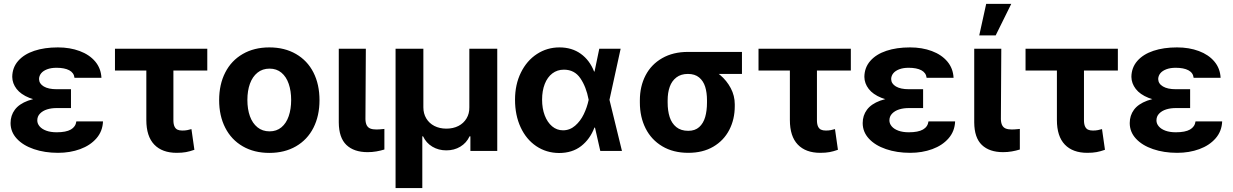

<svg xmlns="http://www.w3.org/2000/svg" viewBox="-20 -783 6394 996"><path d="M348.2 -278V-222.4H273.6Q246.2 -222.4 223.9 -215.4Q201.5 -208.3 187.5 -193.8Q173.4 -179.4 173.4 -158.4Q173.4 -141.7 185.4 -127.6Q197.4 -113.4 220 -105.1Q242.6 -96.8 273.9 -96.8Q322.7 -96.8 347.5 -111.1Q372.4 -125.4 376.1 -153.2H514.3Q512.3 -102.2 480.2 -65.3Q448.1 -28.5 395.8 -9.4Q343.5 9.8 281 9.8Q211.8 9.8 155.5 -9.5Q99.3 -28.7 67.1 -63.7Q34.8 -98.6 34.8 -144.7Q34.8 -183.8 56.9 -213.7Q78.9 -243.5 125.6 -260.8Q172.2 -278 243.3 -278ZM43.5 -384.2Q44 -432.5 74.3 -467.1Q104.6 -501.7 157.7 -519.4Q210.8 -537.1 280.2 -537.1Q342.9 -537.1 393.5 -518.2Q444.1 -499.3 474 -463.8Q503.8 -428.3 506.2 -379.4H366.4Q363.5 -405.5 339.2 -418.5Q314.8 -431.4 273 -431.4Q245 -431.4 224.5 -423.6Q204 -415.8 193.5 -402.8Q183 -389.8 182.5 -373.1Q183 -348.8 207.1 -334.5Q231.2 -320.2 273.6 -320.2H348.2V-257.2H243.3Q177.5 -257.2 132.7 -275.2Q88 -293.1 66 -321.8Q44 -350.4 43.5 -384.2Z M1055.3 -417.2H576.4V-530.3H1055.3ZM879.5 -530.3V-159.7Q879.5 -139 885.1 -127Q890.7 -115 900.6 -110.4Q910.5 -105.8 925.6 -105.8Q940.1 -105.8 951.5 -108Q962.9 -110.2 973.1 -113.3L988.4 -6Q964.7 2.5 944.5 6.1Q924.3 9.8 896.9 9.8Q821.3 9.8 780.2 -33Q739.1 -75.7 739.1 -160.3V-530.3Z M1116.8 -263.2Q1116.8 -345.3 1148.5 -407Q1180.1 -468.8 1239.2 -502.9Q1298.2 -537.1 1377.3 -537.1Q1456.3 -537.1 1515.4 -502.9Q1574.5 -468.8 1606 -407Q1637.4 -345.3 1637.4 -263.2Q1637.4 -182.2 1606 -120.2Q1574.5 -58.2 1515.4 -24Q1456.3 10.2 1377.3 10.2Q1298.2 10.2 1239.2 -24Q1180.1 -58.2 1148.5 -120.2Q1116.8 -182.2 1116.8 -263.2ZM1490.4 -264.4Q1490.4 -311.3 1477.7 -348.1Q1465.1 -385 1439.9 -406Q1414.7 -427 1378.4 -427Q1341.5 -427 1315.6 -406Q1289.6 -385 1276.4 -348.4Q1263.3 -311.9 1263.3 -264.4Q1263.3 -216.9 1276.4 -180.2Q1289.6 -143.6 1315.6 -122.6Q1341.5 -101.6 1378.4 -101.6Q1414.7 -101.6 1439.9 -122.6Q1465.1 -143.6 1477.7 -180.5Q1490.4 -217.4 1490.4 -264.4Z M1877.8 -530.3 1875.7 -164.9Q1876.3 -144.6 1882.6 -132.8Q1888.9 -121 1901.2 -116.1Q1913.5 -111.3 1932.3 -111.3Q1947.3 -111.3 1966 -113.4Q1971.3 -114.2 1974 -114.2V-7.4Q1953.9 -1.2 1932.3 2.5Q1910.6 6.3 1887.1 6.3Q1816.1 6.3 1777 -31.1Q1738 -68.4 1737.4 -147.9V-530.3Z M2032 -530.3H2176.2V-226.1Q2176.2 -194 2191.2 -168.8Q2206.3 -143.5 2233.4 -129.6Q2260.6 -115.7 2295.4 -115.7Q2331 -115.7 2358.1 -129.6Q2385.2 -143.5 2400.2 -168.8Q2415.3 -194 2414.7 -226.1V-530.3H2559.5V0H2420.2V-75.8H2415.9Q2399.8 -41.4 2368 -22.2Q2336.2 -3 2295.3 -3Q2254.8 -3 2222.7 -22.2Q2190.7 -41.4 2174.6 -75.8H2170.7V192.6H2032Z M2651.7 -265.6Q2651.7 -344.7 2682.2 -406.5Q2712.6 -468.3 2765.2 -502.7Q2817.8 -537.1 2882.3 -537.1Q2946.6 -537.1 2992.7 -504Q3038.8 -470.9 3061.9 -411.9H3105.1L3141.3 -266.6L3206.4 0H3094L3033.4 -266.6Q3021 -332.4 2990.6 -377Q2960.3 -421.6 2905.3 -421.6Q2871 -421.6 2845.4 -402.2Q2819.8 -382.8 2805.9 -347.4Q2792.1 -311.9 2792.1 -265.9Q2792.1 -220.3 2805.8 -184.3Q2819.6 -148.3 2844.2 -127.6Q2868.8 -107 2900.6 -107Q2935.9 -107 2963.5 -130.9Q2991.1 -154.8 3008.2 -190.3Q3025.3 -225.8 3033.4 -263.7L3088.8 -530.3H3199.6L3141.3 -263.7L3105.1 -121.2H3063.6Q3040.8 -61 2994.6 -25.1Q2948.4 10.7 2880.1 10.7Q2814.2 10.3 2761.9 -24.8Q2709.7 -60 2680.7 -122.8Q2651.7 -185.5 2651.7 -265.6Z M3548.6 -513.7Q3554.9 -511.6 3561.3 -505.7Q3567.8 -499.7 3575 -491.2Q3582.9 -478.6 3591.5 -468.8Q3600.1 -459 3613.1 -449.8Q3626.2 -440.5 3643.2 -435.1Q3681.8 -422.4 3715.9 -393.7Q3750 -365 3770.8 -325.6Q3791.6 -286.2 3791.6 -242.2V-232.4Q3791.6 -164 3763 -108.9Q3734.3 -53.7 3680.1 -22Q3625.8 9.8 3550.5 9.8Q3472.5 9.8 3415.6 -24.1Q3358.7 -58 3329 -117.1Q3299.3 -176.2 3299.3 -251V-262.7Q3299.3 -335.1 3328.8 -391.9Q3358.3 -448.8 3414.9 -481.2Q3471.5 -513.7 3548.6 -513.7ZM3550.5 -104.4Q3585.5 -104.4 3607.1 -123.8Q3628.6 -143.2 3638.1 -175.8Q3647.5 -208.5 3647.5 -251V-262.7Q3647.5 -302.7 3638.1 -332.9Q3628.6 -363.1 3606.6 -381.3Q3584.5 -399.5 3548.6 -399.5Q3512.4 -399.5 3488.7 -381.3Q3465 -363.1 3454.2 -332.6Q3443.4 -302.1 3443.4 -262.7V-251Q3443.4 -208.5 3453.9 -175.8Q3464.4 -143.2 3488.3 -123.8Q3512.2 -104.4 3550.5 -104.4ZM3828.9 -399.5H3548.6V-513.7H3828.9Z M4393.7 -417.2H3914.8V-530.3H4393.7ZM4217.9 -530.3V-159.7Q4217.9 -139 4223.5 -127Q4229.1 -115 4239 -110.4Q4248.9 -105.8 4264 -105.8Q4278.4 -105.8 4289.9 -108Q4301.3 -110.2 4311.5 -113.3L4326.8 -6Q4303.1 2.5 4282.9 6.1Q4262.7 9.8 4235.3 9.8Q4159.7 9.8 4118.6 -33Q4077.5 -75.7 4077.5 -160.3V-530.3Z M4768.6 -278V-222.4H4694.1Q4666.6 -222.4 4644.3 -215.4Q4621.9 -208.3 4607.9 -193.8Q4593.8 -179.4 4593.8 -158.4Q4593.8 -141.7 4605.8 -127.6Q4617.8 -113.4 4640.4 -105.1Q4663 -96.8 4694.3 -96.8Q4743.1 -96.8 4768 -111.1Q4792.8 -125.4 4796.5 -153.2H4934.7Q4932.7 -102.2 4900.6 -65.3Q4868.5 -28.5 4816.2 -9.4Q4763.9 9.8 4701.4 9.8Q4632.2 9.8 4576 -9.5Q4519.7 -28.7 4487.5 -63.7Q4455.2 -98.6 4455.2 -144.7Q4455.2 -183.8 4477.3 -213.7Q4499.3 -243.5 4546 -260.8Q4592.6 -278 4663.7 -278ZM4463.9 -384.2Q4464.4 -432.5 4494.7 -467.1Q4525 -501.7 4578.1 -519.4Q4631.2 -537.1 4700.6 -537.1Q4763.3 -537.1 4813.9 -518.2Q4864.5 -499.3 4894.4 -463.8Q4924.2 -428.3 4926.6 -379.4H4786.8Q4783.9 -405.5 4759.6 -418.5Q4735.2 -431.4 4693.4 -431.4Q4665.4 -431.4 4644.9 -423.6Q4624.4 -415.8 4613.9 -402.8Q4603.4 -389.8 4602.9 -373.1Q4603.4 -348.8 4627.5 -334.5Q4651.7 -320.2 4694.1 -320.2H4768.6V-257.2H4663.7Q4597.9 -257.2 4553.1 -275.2Q4508.4 -293.1 4486.4 -321.8Q4464.4 -350.4 4463.9 -384.2Z M5174.2 -530.3 5172.1 -164.9Q5172.7 -144.6 5179 -132.8Q5185.3 -121 5197.6 -116.1Q5209.8 -111.3 5228.7 -111.3Q5243.7 -111.3 5262.4 -113.4Q5267.7 -114.2 5270.4 -114.2V-7.4Q5250.3 -1.2 5228.7 2.5Q5207 6.3 5183.5 6.3Q5112.5 6.3 5073.4 -31.1Q5034.4 -68.4 5033.8 -147.9V-530.3ZM5095.9 -763.1H5226L5145 -599.2H5059.8Z M5778.9 -417.2H5300V-530.3H5778.9ZM5603.1 -530.3V-159.7Q5603.1 -139 5608.7 -127Q5614.3 -115 5624.2 -110.4Q5634.1 -105.8 5649.2 -105.8Q5663.7 -105.8 5675.1 -108Q5686.6 -110.2 5696.7 -113.3L5712 -6Q5688.3 2.5 5668.1 6.1Q5648 9.8 5620.5 9.8Q5544.9 9.8 5503.8 -33Q5462.7 -75.7 5462.7 -160.3V-530.3Z M6153.8 -278V-222.4H6079.3Q6051.9 -222.4 6029.5 -215.4Q6007.1 -208.3 5993.1 -193.8Q5979.1 -179.4 5979.1 -158.4Q5979.1 -141.7 5991.1 -127.6Q6003 -113.4 6025.6 -105.1Q6048.2 -96.8 6079.5 -96.8Q6128.3 -96.8 6153.2 -111.1Q6178.1 -125.4 6181.8 -153.2H6320Q6318 -102.2 6285.9 -65.3Q6253.7 -28.5 6201.5 -9.4Q6149.2 9.8 6086.7 9.8Q6017.4 9.8 5961.2 -9.5Q5905 -28.7 5872.7 -63.7Q5840.5 -98.6 5840.5 -144.7Q5840.5 -183.8 5862.5 -213.7Q5884.6 -243.5 5931.2 -260.8Q5977.9 -278 6049 -278ZM5849.1 -384.2Q5849.7 -432.5 5880 -467.1Q5910.3 -501.7 5963.4 -519.4Q6016.5 -537.1 6085.8 -537.1Q6148.6 -537.1 6199.2 -518.2Q6249.8 -499.3 6279.6 -463.8Q6309.5 -428.3 6311.9 -379.4H6172Q6169.2 -405.5 6144.8 -418.5Q6120.5 -431.4 6078.7 -431.4Q6050.7 -431.4 6030.2 -423.6Q6009.7 -415.8 5999.2 -402.8Q5988.7 -389.8 5988.1 -373.1Q5988.7 -348.8 6012.8 -334.5Q6036.9 -320.2 6079.3 -320.2H6153.8V-257.2H6049Q5983.2 -257.2 5938.4 -275.2Q5893.6 -293.1 5871.7 -321.8Q5849.7 -350.4 5849.1 -384.2Z"/></svg>

Font: Pretendard Std Variable
Style: Regular
Weight: 400
Designer: Base glyphs from Inter by Rasmus Andersson; Hangeul glyphs from Noto Sans CJK(Source Han Sans) by Jang Soo-young and Kan
Foundry: Kil Hyung-jin
Version: Version 1.309;Glyphs 3.2 (3225)